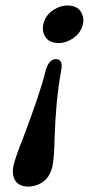

<svg xmlns="http://www.w3.org/2000/svg" viewBox="-20 -464 327 708"><path d="M85.4 224.1Q39.1 224.1 29.3 185.5Q25.4 168.9 29.3 148.9Q35.6 118.7 65.9 43Q130.4 -127.4 148.4 -204.1Q159.7 -244.6 185.1 -246.1Q209 -246.1 207.5 -216.8Q206.5 -207 203.6 -191.9Q186.5 -99.6 181.6 38.6Q181.6 43 181.2 45.9Q180.2 116.7 173.3 148.9Q161.1 206.1 108.4 220.7Q96.7 224.1 85.4 224.1ZM286.1 -376Q277.3 -335 234.9 -314.5Q215.8 -305.2 196.8 -305.2Q153.8 -305.2 141.1 -340.3Q135.7 -356.4 139.6 -374Q147.9 -414.1 189.9 -434.6Q209.5 -443.8 228.5 -443.8Q271 -443.8 283.7 -409.7Q289.6 -393.6 286.1 -376Z"/></svg>

Font: Linux Libertine Slanted O
Style: Bold Slanted
Weight: 700
Designer: Philipp H. Poll
Foundry: Philipp H. Poll
Version: Version 5.0.0